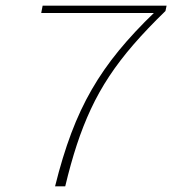

<svg xmlns="http://www.w3.org/2000/svg" viewBox="-20 -660 640 680"><path d="M175 0Q201 -105 232.5 -188.5Q264 -272 305 -343Q346 -414 400.5 -480.5Q455 -547 528 -617L534 -614H126L131 -640H570L566 -621Q502 -559 453 -502.5Q404 -446 367 -390Q330 -334 302 -274Q274 -214 252 -147Q230 -80 211 0Z"/></svg>

Font: SourceCodeVF
Style: Italic
Weight: 200
Italic angle: -11°
Monospace: yes
Designer: Paul D. Hunt, Teo Tuominen
Foundry: Adobe
Version: Version 1.026;hotconv 1.1.0;makeotfexe 2.6.0